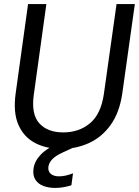

<svg xmlns="http://www.w3.org/2000/svg" viewBox="-20 -720 683 944"><path d="M282 12Q208 12 152.5 -17Q97 -46 70.5 -106.5Q44 -167 57 -261L118 -700H208L146 -253Q133 -158 173.5 -113.5Q214 -69 291 -69Q369 -69 423 -114.5Q477 -160 491 -260L553 -700H643L581 -259Q567 -165 523.5 -105Q480 -45 417 -16.5Q354 12 282 12ZM251 204Q220 204 194 194.5Q168 185 154 163.5Q140 142 145 108Q150 72 181 39.5Q212 7 282 -22L338 -46L353 0L292 28Q254 45 237.5 62.5Q221 80 218 99Q215 122 229.5 134.5Q244 147 270 147Q302 147 339 132L331 191Q312 197 291.5 200.5Q271 204 251 204Z"/></svg>

Font: Host Grotesk
Style: Italic
Weight: 400
Italic angle: -8°
Designer: Doğukan Karapınar based on Poppins by Indian Type Foundry, Jonny Pinhorn
Foundry: Element Type
Version: Version 1.001; ttfautohint (v1.8.4.7-5d5b)